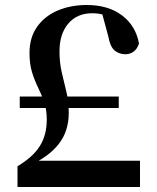

<svg xmlns="http://www.w3.org/2000/svg" viewBox="-20 -748 629 768"><path d="M59 -316V-362H455V-316ZM50 0V-83Q112 -120 139.5 -164Q167 -208 167 -269Q167 -310 156.5 -340Q146 -370 132 -398.5Q118 -427 108 -459.5Q98 -492 98 -536Q98 -598 128.5 -641Q159 -684 211 -706Q263 -728 327 -728Q413 -728 468 -686.5Q523 -645 536 -574Q529 -552 514.5 -541.5Q500 -531 482 -531Q457 -531 439 -545.5Q421 -560 413 -603L385 -707L457 -665Q423 -681 398.5 -688Q374 -695 349 -695Q288 -695 253 -653.5Q218 -612 218 -543Q218 -496 227.5 -456.5Q237 -417 246 -379Q255 -341 255 -296Q255 -223 214.5 -171.5Q174 -120 92 -83L119 -120V-105H540V0Z"/></svg>

Font: Noto Serif TC ExtraLight
Style: Bold
Weight: 700
Version: Version 2.002-H1;hotconv 1.1.0;makeotfexe 2.6.0